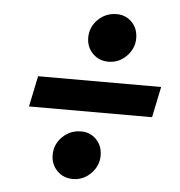

<svg xmlns="http://www.w3.org/2000/svg" viewBox="-49 -721 698 746"><g transform="rotate(5 300.0 -347.5)"><path d="M262 -21Q225 -21 200.5 -46Q176 -71 176 -108Q176 -149 206 -178.5Q236 -208 279 -208Q314 -208 338 -183.5Q362 -159 362 -121Q362 -81 332.5 -51Q303 -21 262 -21ZM360 -487Q323 -487 298.5 -512Q274 -537 274 -574Q274 -615 304 -644.5Q334 -674 377 -674Q412 -674 436 -649.5Q460 -625 460 -587Q460 -547 430.5 -517Q401 -487 360 -487ZM68 -287 93 -407H573L548 -287Z"/></g></svg>

Font: Red Hat Mono
Style: Italic
Weight: 400
Italic angle: -12°
Monospace: yes
Designer: Pentagram, MCKL
Foundry: MCKL
Version: Version 1.030